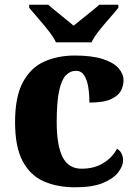

<svg xmlns="http://www.w3.org/2000/svg" viewBox="-20 -786 581 816"><path d="M300 10Q223 10 165.5 -15.5Q108 -41 76 -101.5Q44 -162 44 -267Q44 -375 77.5 -437Q111 -499 168.5 -524.5Q226 -550 297 -550Q371 -550 417 -535Q463 -520 484 -496Q505 -472 505 -444Q505 -423 494.5 -401.5Q484 -380 452.5 -365Q421 -350 360 -350Q360 -386 355 -416.5Q350 -447 337.5 -466Q325 -485 303 -485Q278 -485 259.5 -465.5Q241 -446 231 -398.5Q221 -351 221 -268Q221 -168 246 -118.5Q271 -69 327 -69Q381 -69 420 -93.5Q459 -118 477 -154Q491 -146 497 -132.5Q503 -119 503 -105Q503 -80 482 -53Q461 -26 416.5 -8Q372 10 300 10ZM218 -606Q207 -629 186 -655.5Q165 -682 142.5 -708Q120 -734 104 -753V-766H185Q197 -755 217 -739Q237 -723 257.5 -706Q278 -689 293 -677Q308 -689 329 -706Q350 -723 370 -739Q390 -755 402 -766H483V-753Q468 -734 445 -708Q422 -682 401 -655.5Q380 -629 369 -606Z"/></svg>

Font: Noto Serif Tamil ExtraBold
Style: Regular
Weight: 800
Designer: Indian Type Foundry, Tom Grace, and the Monotype Design Team
Foundry: Monotype Imaging Inc.
Version: Version 2.004; ttfautohint (v1.8.4.7-5d5b)